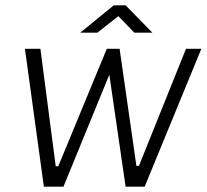

<svg xmlns="http://www.w3.org/2000/svg" viewBox="-20 -700 775 720"><path d="M144.5 0 73.5 -517H131.5L189 -76.5H198.5L380.5 -517H428.5L491.5 -78H501L677.5 -517H735L522.5 0H451L390 -420L218 0ZM281 -577.5 406.5 -680H451L551.5 -577.5H483.5L424 -639.5L345 -577.5Z"/></svg>

Font: Public Sans ExtraLight
Style: Italic
Weight: 200
Italic angle: -8°
Designer: The Public Sans project authors (U.S. Web Design System). Libre Franklin designed by Pablo Impallari and Rodrigo Fuenzal
Version: Version 1.007; ttfautohint (v1.8.1) -l 8 -r 50 -G 200 -x 14 